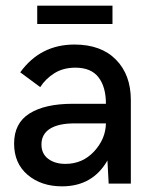

<svg xmlns="http://www.w3.org/2000/svg" viewBox="-20 -655 551 685"><path d="M112.8 -569.3V-634.8H381.3V-569.3ZM201.2 9.8Q127 9.8 78.6 -31.2Q30.3 -72.3 30.3 -142.6Q30.3 -215.8 85.4 -250.2Q140.6 -284.7 238.8 -284.7H357.9Q357.9 -345.2 331.3 -379.4Q304.7 -413.6 249 -413.6Q205.6 -413.6 174.1 -393.8Q142.6 -374 123.5 -344.2L52.2 -397Q124 -496.1 245.6 -496.1Q340.8 -496.1 393.8 -442.1Q446.8 -388.2 446.8 -297.9V0H367.7L363.3 -82.5Q310.5 9.8 201.2 9.8ZM213.4 -70.3Q274.4 -70.3 315.7 -114.7Q356.9 -159.2 357.9 -214.8H246.1Q188.5 -214.8 158.2 -195.6Q127.9 -176.3 127.9 -139.6Q127.9 -106.4 151.9 -88.4Q175.8 -70.3 213.4 -70.3Z"/></svg>

Font: HK Grotesk Medium
Style: Regular
Weight: 500
Designer: Alfredo Marco Pradil and Stefan Peev
Foundry: Hanken Design Co.
Version: Version 1.045;PS 001.045;hotconv 1.0.88;makeotf.lib2.5.64775